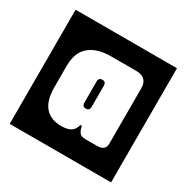

<svg xmlns="http://www.w3.org/2000/svg" viewBox="-119 -691 532 547"><g transform="rotate(30 147.0 -417.0)"><path d="M313.5 -605V-229.5H-20V-605ZM189 -299.5H227Q254 -299.5 254 -322.5V-504.5Q254 -540.5 216 -540.5H134Q89 -540.5 63.5 -519.5Q38 -498.5 38 -453.5V-384.5Q38 -339.5 56.8 -318.5Q75.5 -297.5 109 -297.5Q132.5 -297.5 142.8 -305.5Q153 -313.5 156 -327.5H161L162 -322.5Q164.5 -312 169.8 -305.8Q175 -299.5 189 -299.5ZM146 -470.5Q158 -470.5 158 -457.5V-388.5Q158 -375.5 146 -375.5Q134 -375.5 134 -388.5V-457.5Q134 -470.5 146 -470.5Z"/></g></svg>

Font: Honk Rounded
Style: Regular
Weight: 400
Designer: Noopur Datye & Yesha Goshar
Foundry: Ek Type
Version: Version 1.000